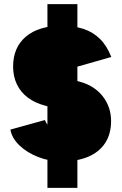

<svg xmlns="http://www.w3.org/2000/svg" viewBox="-20 -800 586 923"><path d="M277 -24Q218 -24 164 -45Q110 -66 73.5 -101Q37 -136 30 -177L196 -223Q204 -201 223.5 -185Q243 -169 275 -167Q300 -166 319.5 -180.5Q339 -195 339 -219Q339 -234 327.5 -248Q316 -262 292 -268L197 -292Q148 -305 113.5 -331Q79 -357 61 -395Q43 -433 43 -480Q43 -572 104.5 -624Q166 -676 277 -676Q336 -676 381.5 -661Q427 -646 460.5 -613Q494 -580 515 -526L350 -479Q346 -496 327.5 -514.5Q309 -533 277 -533Q247 -533 230.5 -519.5Q214 -506 214 -480Q214 -464 227.5 -452Q241 -440 266 -433L361 -408Q433 -389 473.5 -337.5Q514 -286 514 -218Q514 -156 485.5 -112.5Q457 -69 404 -46.5Q351 -24 277 -24ZM208 103V-780H352V103Z"/></svg>

Font: Figtree Black
Style: Regular
Weight: 900
Designer: Erik Kennedy
Foundry: Erik Kennedy
Version: Version 2.001;gftools[0.9.30]